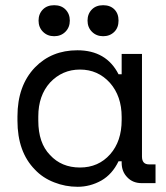

<svg xmlns="http://www.w3.org/2000/svg" viewBox="-20 -703 636 737"><path d="M277 -510Q388 -510 435 -418H447V-496H525V-102Q525 -72 552 -72H577V0H524Q490 0 469 -22Q447 -44 447 -78V-84H435Q411 -34 369 -10Q326 14 278 14Q231 14 188 -3Q144 -20 114 -52Q47 -120 47 -240V-256Q47 -374 114 -444Q178 -510 277 -510ZM447 -242V-254Q447 -334 402 -385Q356 -436 287 -436Q219 -436 172 -386Q127 -336 127 -256V-240Q127 -154 172 -108Q216 -60 287 -60Q358 -60 403 -111Q447 -161 447 -242ZM419 -581Q402 -564 376 -564Q350 -564 333 -581Q316 -598 316 -624Q316 -650 333 -667Q349 -683 376 -683Q403 -683 419 -667Q435 -651 435 -624Q435 -597 419 -581ZM145 -667Q161 -683 188 -683Q215 -683 231 -667Q248 -650 248 -624Q248 -598 231 -581Q214 -564 188 -564Q162 -564 145 -581Q128 -598 128 -624Q128 -650 145 -667Z"/></svg>

Font: Rilu
Style: Regular
Weight: 500
Designer: Alí Sinisterra
Foundry: Alí Sinisterra
Version: 0.1